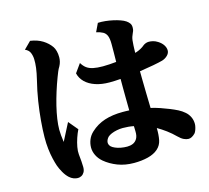

<svg xmlns="http://www.w3.org/2000/svg" viewBox="-118 -943 1237 1136"><g transform="rotate(-15 500.0 -375.5)"><path d="M574.2 -803.2Q595.7 -804.2 619.4 -801.8Q643.1 -799.3 666.3 -794.2Q689.5 -789.1 708.7 -782.2Q728 -775.4 740.2 -767.1Q751.5 -759.3 758.8 -749.5Q766.1 -739.7 766.1 -724.1Q766.1 -711.4 763.4 -703.6Q760.7 -695.8 756.8 -688Q752.4 -678.7 749.8 -670.4Q747.1 -662.1 745.6 -650.6Q744.1 -639.2 743.2 -620.1Q742.7 -610.8 742.4 -599.1Q742.2 -587.4 741.7 -574.2Q744.1 -575.2 746.6 -575.9Q749 -576.7 751 -577.1Q763.2 -581.1 777.6 -588.9Q792 -596.7 799.8 -604Q806.2 -609.4 815.7 -613.3Q825.2 -617.2 835.9 -617.2Q847.2 -617.2 861.1 -614Q875 -610.8 890.1 -601.1Q910.2 -588.4 920.7 -572Q931.2 -555.7 931.2 -539.1Q931.2 -522.5 917.5 -508.8Q903.8 -495.1 883.8 -488.8Q864.3 -483.4 825.7 -476.1Q787.1 -468.8 740.7 -461.9Q740.7 -451.2 741 -440.2Q741.2 -429.2 741.2 -418Q742.2 -372.6 742.9 -325.7Q743.7 -278.8 745.1 -236.3Q774.4 -229.5 801.5 -220.2Q828.6 -210.9 855 -200.2Q879.4 -190.4 900.6 -179.7Q921.9 -168.9 939 -153.8Q954.6 -140.6 964.4 -120.8Q974.1 -101.1 974.1 -77.1Q974.1 -68.8 971.4 -57.4Q968.8 -45.9 964.6 -36.1Q960.4 -26.4 956.1 -22Q935.1 -1 916 -1Q902.3 -1 887 -8.3Q871.6 -15.6 855 -32.2Q830.6 -56.6 803.5 -76.7Q776.4 -96.7 750 -111.8Q751 -70.3 744.9 -39.3Q738.8 -8.3 715.8 12.2Q691.9 33.7 653.1 43.5Q614.3 53.2 567.9 53.2Q512.7 53.2 467.8 35.9Q422.9 18.6 389.2 -9.8Q367.2 -28.8 355.7 -52.5Q344.2 -76.2 344.2 -100.1Q344.2 -124.5 353.5 -147.9Q362.8 -171.4 382.8 -189.9Q419.9 -224.6 468.3 -240.2Q516.6 -255.9 580.1 -255.9Q590.3 -255.9 600.3 -255.6Q610.4 -255.4 619.6 -254.9Q619.1 -292 618.7 -328.6Q618.2 -365.2 618.2 -394V-447.8Q582.5 -444.8 550.8 -444.8Q502 -444.8 464.4 -457.5Q426.8 -470.2 403.1 -493.4Q379.4 -516.6 372.1 -547.9L410.2 -601.1Q422.4 -580.6 438.2 -568.8Q454.1 -557.1 478 -552Q502 -546.9 537.1 -546.9Q556.2 -546.9 577.1 -548.3Q598.1 -549.8 619.1 -551.8Q619.6 -581.5 619.9 -609.4Q620.1 -637.2 620.1 -661.1Q620.1 -694.3 612.8 -711.9Q605.5 -729.5 590.1 -738Q574.7 -746.6 549.8 -752ZM159.2 -804.2Q203.1 -797.9 234.1 -778.6Q265.1 -759.3 284.2 -731.9Q291.5 -721.2 296.1 -704.3Q300.8 -687.5 300.8 -666Q300.8 -653.3 297.6 -639.9Q294.4 -626.5 287.1 -612.8Q279.3 -600.6 273.2 -585.7Q267.1 -570.8 261.2 -555.2Q246.1 -515.6 233.2 -474.4Q220.2 -433.1 210.4 -393.1Q200.7 -353 195.3 -316.7Q189.9 -280.3 189.9 -251Q189.9 -236.8 191.7 -216.8Q193.4 -196.8 196.8 -174.8L252 -282.2L299.8 -225.1Q289.6 -204.6 280.5 -178Q271.5 -151.4 266.8 -125.5Q262.2 -99.6 264.2 -81.1Q266.6 -57.6 268.3 -37.4Q270 -17.1 270 -2Q270 17.6 262.9 29.8Q255.9 42 245.1 47.6Q234.4 53.2 223.1 53.2Q210.4 53.2 196.8 47.9Q183.1 42.5 171.9 32.2Q154.8 16.6 141.4 -7.3Q127.9 -31.2 121.1 -50.8Q114.7 -69.3 108.2 -96.9Q101.6 -124.5 97.7 -158.7Q93.8 -192.9 94.2 -231Q94.7 -276.4 99.4 -331.5Q104 -386.7 113.5 -447.3Q123 -507.8 138.2 -568.8Q148.4 -610.8 152.1 -640.4Q155.8 -669.9 154.8 -692.9Q154.3 -712.9 146.7 -732.2Q139.2 -751.5 116.2 -761.2ZM458 -78.1Q465.8 -70.8 480.5 -64.5Q495.1 -58.1 514.2 -54.4Q533.2 -50.8 553.2 -50.8Q572.3 -50.8 588.4 -57.6Q604.5 -64.5 614.3 -81.1Q624 -97.7 623 -126Q622.6 -132.8 622.6 -140.9Q622.6 -148.9 622.1 -157.7Q605.5 -161.1 588.9 -162.6Q572.3 -164.1 555.2 -164.1Q537.1 -164.1 518.6 -160.4Q500 -156.7 485.1 -150.4Q470.2 -144 461.9 -136.2Q449.2 -122.6 446.8 -106.9Q445.3 -90.8 458 -78.1Z"/></g></svg>

Font: BIZ UDMincho
Style: Bold
Weight: 700
Monospace: yes
Designer: TypeBank Co., Ltd.
Foundry: Morisawa Inc.
Version: Version 1.06